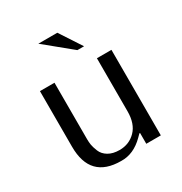

<svg xmlns="http://www.w3.org/2000/svg" viewBox="-169 -836 920 972"><g transform="rotate(-30 290.5 -350.0)"><path d="M80 -500H165V-170Q165 -153 167.5 -137Q170 -121 180 -96Q190 -71 216 -55.5Q242 -40 281 -40Q337 -40 375 -78.5Q413 -117 413 -190V-500H498V0H413V-63H409L393 -47Q332 14 260 12Q80 12 80 -175ZM304 -712 387 -585H348L193 -712Z"/></g></svg>

Font: Tenor Sans
Style: Regular
Weight: 400
Designer: Denis Masharov
Foundry: Denis Masharov
Version: Version 1.1